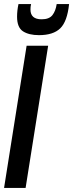

<svg xmlns="http://www.w3.org/2000/svg" viewBox="-26 -925 360 945"><path d="M-6 0 105 -700H211L100 0ZM166 -752Q116 -752 87 -771Q58 -790 58 -843Q58 -873 65 -905H127Q125 -897 124.5 -891Q124 -885 124 -878Q124 -830 179 -830Q216 -830 232 -850.5Q248 -871 253 -905H314Q305 -819 270.5 -785.5Q236 -752 166 -752Z"/></svg>

Font: Georama Condensed SemiBold
Style: Italic
Weight: 600
Width: 3
Italic angle: -9°
Designer: Jean-Baptiste Levee
Foundry: Production Type
Version: Version 1.000